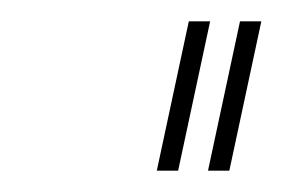

<svg xmlns="http://www.w3.org/2000/svg" viewBox="-20 -730 265 180"><path d="M127 -570 157 -710H177L147 -570ZM175 -570 205 -710H225L195 -570Z"/></svg>

Font: Raleway-v4020 Thin
Style: Italic
Weight: 250
Italic angle: -12°
Designer: Matt McInerney, Pablo Impallari, Rodrigo Fuenzalida
Foundry: Matt McInerney, Pablo Impallari, Rodrigo Fuenzalida
Version: Version 4.020;PS 004.020;hotconv 1.0.88;makeotf.lib2.5.64775